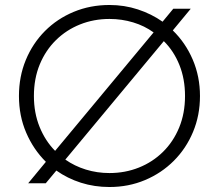

<svg xmlns="http://www.w3.org/2000/svg" viewBox="-20 -735 878 770"><path d="M163.5 0H93L164 -86Q114 -135.5 85 -203Q56 -270.5 56 -350Q56 -428 83.5 -494.5Q111 -561 160.2 -610.5Q209.5 -660 275.8 -687.5Q342 -715 419 -715Q479 -715 533 -697.2Q587 -679.5 632 -648L675 -700H745L673 -613Q724 -563.5 753 -495.8Q782 -428 782 -350Q782 -272.5 754.2 -206Q726.5 -139.5 677 -90Q627.5 -40.5 561.5 -12.8Q495.5 15 419 15Q358.5 15 304.5 -2.2Q250.5 -19.5 206 -51ZM201 -130 596 -605Q559.5 -631.5 514 -645.2Q468.5 -659 419 -659Q356 -659 301 -637Q246 -615 204.5 -574.2Q163 -533.5 139.5 -476.8Q116 -420 116 -350Q116 -282 138.8 -226Q161.5 -170 201 -130ZM419 -41Q482 -41 537 -63Q592 -85 633.5 -125.8Q675 -166.5 698.5 -223.5Q722 -280.5 722 -350Q722 -418.5 699.5 -474.5Q677 -530.5 637 -570L242 -95Q279 -69 324.2 -55Q369.5 -41 419 -41Z"/></svg>

Font: Geologica-Sharp
Style: Regular
Weight: 100
Designer: Sindre Bremnes, Frode Helland
Foundry: Monokrom Skriftforlag AS
Version: Version 1.010;gftools[0.9.28]